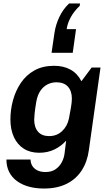

<svg xmlns="http://www.w3.org/2000/svg" viewBox="-20 -900 624 1106"><path d="M233 186Q185 186 145.5 175Q106 164 77 142.5Q48 121 32.5 90Q17 59 17 19H156Q156 38 165.5 54.5Q175 71 194.5 81Q214 91 242 91Q277 91 300 75Q323 59 336 34.5Q349 10 352 -17L361 -90Q334 -59 294.5 -39.5Q255 -20 206 -20Q154 -20 117 -43.5Q80 -67 60 -110.5Q40 -154 40 -212Q40 -268 55 -323Q70 -378 100.5 -423Q131 -468 178.5 -494.5Q226 -521 292 -521Q346 -521 386 -499Q426 -477 449 -432L508 -511H559L492 -36Q483 32 450.5 82Q418 132 363.5 159Q309 186 233 186ZM263 -116Q307 -116 337.5 -144.5Q368 -173 377 -217Q383 -248 388.5 -279.5Q394 -311 394 -332Q394 -376 371 -401Q348 -426 305 -426Q278 -426 254 -414Q230 -402 213 -377.5Q196 -353 189 -314Q182 -272 179.5 -247.5Q177 -223 177 -211Q177 -167 199 -141.5Q221 -116 263 -116ZM441 -880 439 -866Q407 -836 388 -801.5Q369 -767 364 -732H418L399 -596H277L294 -712Q301 -758 322 -802.5Q343 -847 378 -880Z"/></svg>

Font: Chivo Medium SemiBold
Style: Italic
Weight: 600
Italic angle: -8.05°
Version: Version 2.002